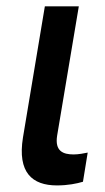

<svg xmlns="http://www.w3.org/2000/svg" viewBox="-20 -565 324 592"><path d="M118.3 -545.5 50.8 -141C33.4 -33 79.2 6.7 155.5 6.7C189.6 6.7 216.6 1.1 235.8 -4.6L250.4 -94.5C240.4 -92.3 221.6 -88.8 207.4 -88.8C175.1 -88.8 148.4 -98.4 156.2 -147L223 -545.5Z"/></svg>

Font: Margiela Sans Medium
Style: Italic
Weight: 500
Italic angle: -9.39999°
Designer: Stefan Endress, Andreas Faust
Version: Version 1.100;FEAKit 1.0